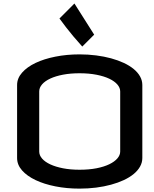

<svg xmlns="http://www.w3.org/2000/svg" viewBox="-20 -1068 882 1102"><path d="M436.5 -755.9Q485.8 -755.9 531.7 -750Q577.6 -744.1 617.7 -733.2Q657.7 -722.2 690.7 -706.8Q723.6 -691.4 747.3 -671.9Q771 -652.3 783.9 -629.2Q796.9 -606 796.9 -580.1V-161.1Q796.9 -135.3 783.9 -112.1Q771 -88.9 747.3 -69.3Q723.6 -49.8 690.7 -34.4Q657.7 -19 617.7 -8.1Q577.6 2.9 531.7 8.8Q485.8 14.6 436.5 14.6Q363.3 14.6 298.1 1.7Q232.9 -11.2 184.1 -34.4Q135.3 -57.6 106.7 -89.8Q78.1 -122.1 78.1 -161.1V-580.1Q78.1 -618.7 106.7 -651.1Q135.3 -683.6 184.1 -706.8Q232.9 -730 298.1 -742.9Q363.3 -755.9 436.5 -755.9ZM669.9 -543Q669.9 -564 653.8 -582.8Q637.7 -601.6 607.7 -616Q577.6 -630.4 534.4 -638.9Q491.2 -647.5 436.5 -647.5Q384.3 -647.5 341.8 -639.4Q299.3 -631.3 268.8 -617.2Q238.3 -603 221.7 -584Q205.1 -564.9 205.1 -543V-198.2Q205.1 -176.8 221.7 -157.7Q238.3 -138.7 268.8 -124.5Q299.3 -110.4 341.8 -102.1Q384.3 -93.8 436.5 -93.8Q491.2 -93.8 534.4 -102.3Q577.6 -110.8 607.7 -125.5Q637.7 -140.1 653.8 -158.9Q669.9 -177.7 669.9 -198.2ZM520.5 -869.1 452.1 -800.8Q424.3 -831.5 400.4 -860.1Q376.5 -888.7 358.9 -911.6Q338.4 -938.5 321.3 -961.9L407.2 -1047.9Z"/></svg>

Font: Revalia
Style: Regular
Weight: 400
Designer: Johan Kallas, Mihkel Virkus
Foundry: Johan Kallas, Mihkel Virkus
Version: Version 1.001